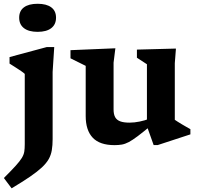

<svg xmlns="http://www.w3.org/2000/svg" viewBox="-28 -756 1046 1016"><path d="M171 -587.5Q124 -587.5 98.8 -607Q73.5 -626.5 73.5 -662.5Q73.5 -698.5 98.8 -717.2Q124 -736 171 -736Q218 -736 243.2 -717.2Q268.5 -698.5 268.5 -662.5Q268.5 -626.5 243.2 -607Q218 -587.5 171 -587.5ZM103 -365Q97.5 -370.5 84 -379.8Q70.5 -389 54 -399.5Q37.5 -410 22.5 -419.5V-454L219.5 -507H259L250.5 -375.5V-20Q250.5 13 246.2 38.5Q242 64 229.8 85.8Q217.5 107.5 193.8 129.8Q170 152 131 178.8Q92 205.5 33.5 240.5L-7.5 186Q32 146.5 54.5 121.8Q77 97 87.5 79.8Q98 62.5 100.5 46.2Q103 30 103 6.5Z M573 -177Q573 -151.5 581.2 -136.2Q589.5 -121 608 -114Q626.5 -107 657 -107Q683 -107 711 -112.8Q739 -118.5 763 -128L774 -94Q730 -57.5 701.5 -36Q673 -14.5 653.5 -4.2Q634 6 616.8 9Q599.5 12 578 12Q500 12 462.8 -27.2Q425.5 -66.5 425.5 -142V-407.5L345 -447.5V-490.5L582.5 -500.5L573 -424.5ZM785 11.5 749.5 -88V-416L696.5 -450.5V-493.5L903 -499L897 -421.5V-122Q902 -118.5 912.2 -112Q922.5 -105.5 935 -98Q947.5 -90.5 959.5 -83.8Q971.5 -77 979.5 -72.5V-45L807 11.5Z"/></svg>

Font: Newsreader 9pt SemiBold
Style: Regular
Weight: 600
Designer: Hugues Gentile
Foundry: Production Type
Version: Version 1.003